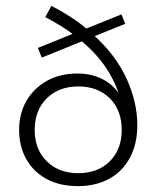

<svg xmlns="http://www.w3.org/2000/svg" viewBox="-20 -623 531 653"><path d="M245 10Q183 10 138 -14.5Q93 -39 69 -82.5Q45 -126 45 -181Q45 -237 70 -280Q95 -323 139.5 -348Q184 -373 244 -373Q278 -373 307 -363Q336 -353 358.5 -334Q381 -315 395 -287L389 -288Q373 -345 338.5 -395.5Q304 -446 249 -490L270 -487L122 -427L109 -460L240 -513L233 -503Q211 -520 186.5 -535Q162 -550 134 -565L155 -603Q190 -585 221.5 -564.5Q253 -544 283 -518L261 -521L393 -574L406 -542L287 -494L296 -506Q373 -437 410 -356.5Q447 -276 447 -197Q447 -134 422 -87Q397 -40 351.5 -15Q306 10 245 10ZM246 -34Q313 -34 353.5 -74.5Q394 -115 394 -181Q394 -248 353.5 -288.5Q313 -329 246 -329Q180 -329 139 -288.5Q98 -248 98 -181Q98 -115 139 -74.5Q180 -34 246 -34Z"/></svg>

Font: Rokkitt SemiBold Light
Style: Regular
Weight: 300
Version: Version 3.103